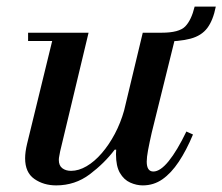

<svg xmlns="http://www.w3.org/2000/svg" viewBox="-20 -549 673 581"><path d="M150 12Q112 12 84 -7.5Q56 -27 56 -70Q56 -89 62 -114L144 -450H248L162 -91Q161 -84 159.5 -77.5Q158 -71 158 -65Q158 -48 168.5 -40Q179 -32 195 -32Q218 -32 242 -46Q266 -60 288 -85.5Q310 -111 327.5 -144Q345 -177 356 -216L334 -96H327Q296 -55 251.5 -21.5Q207 12 150 12ZM65 -425V-450H224V-425ZM412 12Q393 12 374 3.5Q355 -5 343 -25.5Q331 -46 331 -82Q331 -96 333.5 -114Q336 -132 341 -154L412 -450H514L439 -147Q432 -116 428 -94.5Q424 -73 424 -60Q424 -30 444 -30Q465 -30 490.5 -61.5Q516 -93 544 -151L564 -142Q544 -94 521 -59.5Q498 -25 471.5 -6.5Q445 12 412 12ZM466 -423 469 -450Q522 -450 540.5 -469Q559 -488 569 -529H633Q625 -488 607.5 -464.5Q590 -441 556.5 -432Q523 -423 466 -423Z"/></svg>

Font: Libre Bodoni
Style: Italic
Weight: 400
Italic angle: -13°
Designer: Pablo Impallari, Rodrigo Fuenzalida
Foundry: Impallari Type
Version: Version 2.005;gftools[0.9.23]